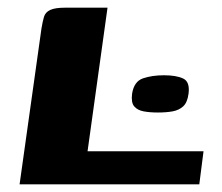

<svg xmlns="http://www.w3.org/2000/svg" viewBox="-20 -480 579 500"><path d="M260 -460 208 -86H510L499 0H31L88 -406Q91 -424 94.5 -436Q98 -448 110.5 -454Q123 -460 150 -460ZM324 -236Q329 -268 352.5 -276Q376 -284 407 -284Q439 -284 457 -275.5Q475 -267 471 -236Q468 -213 457 -203Q446 -193 429.5 -190Q413 -187 391 -187Q370 -187 354 -190Q338 -193 329.5 -203Q321 -213 324 -236Z"/></svg>

Font: Genos Thin
Style: Bold Italic
Weight: 700
Italic angle: -8°
Version: Version 1.010